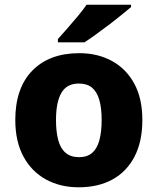

<svg xmlns="http://www.w3.org/2000/svg" viewBox="-20 -786 671 816"><path d="M585 -276Q585 -185 552 -121Q519 -57 458.5 -23.5Q398 10 314 10Q236 10 175 -23.5Q114 -57 79.5 -121Q45 -185 45 -276Q45 -412 117.5 -486Q190 -560 317 -560Q395 -560 455.5 -527Q516 -494 550.5 -431Q585 -368 585 -276ZM218 -276Q218 -226 227.5 -190.5Q237 -155 259 -136.5Q281 -118 316 -118Q351 -118 372 -136.5Q393 -155 402.5 -190.5Q412 -226 412 -276Q412 -327 402 -361.5Q392 -396 371 -413.5Q350 -431 315 -431Q264 -431 241 -391.5Q218 -352 218 -276ZM537 -756Q520 -742 495 -721.5Q470 -701 441.5 -679.5Q413 -658 386 -638.5Q359 -619 339 -606H226V-620Q243 -639 265.5 -664.5Q288 -690 310.5 -717Q333 -744 348 -766H537Z"/></svg>

Font: Noto Sans Syriac Eastern ExtraBold
Style: Regular
Weight: 800
Designer: Patrick Giasson and the Monotype Design Team
Foundry: Monotype Imaging Inc.
Version: Version 3.001